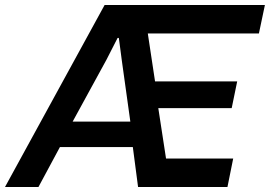

<svg xmlns="http://www.w3.org/2000/svg" viewBox="-56 -749 1081 769"><path d="M-36 0 363 -729H1005L981 -615H536L565 -423H894L872 -316H578L609 -114H878L855 0H497L476 -160H184L98 0ZM235 -262H466L432 -506L420 -597H415L370 -509Z"/></svg>

Font: Mona Sans ExtraLight SemiBold
Style: Italic
Weight: 600
Italic angle: -11.6951°
Version: Version 2.000